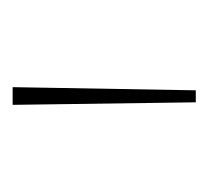

<svg xmlns="http://www.w3.org/2000/svg" viewBox="-33 -665 330 304"><g transform="rotate(-90 132.0 -513.0)"><path d="M122 -368 118 -658H146L141 -368Z"/></g></svg>

Font: Ysabeau Office Thin
Style: Regular
Weight: 250
Designer: Christian Thalmann (Catharsis Fonts)
Version: Version 2.001;gftools[0.9.30]; featfreeze: tnum,lnum,ss02